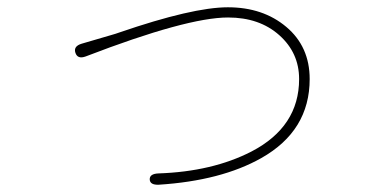

<svg xmlns="http://www.w3.org/2000/svg" viewBox="-20 -503 1040 527"><path d="M416 4Q392 5 391 -10Q390 -26 415 -27Q563 -32 670 -87Q801 -155 801 -286Q801 -358 746.5 -406.5Q692 -455 606 -455Q493 -455 215 -348Q193 -340 187 -358Q181 -376 204 -383L286 -407Q297 -410 308 -414Q509 -483 605.5 -483Q702 -483 766 -429Q830 -375 830 -286Q830 -144 697 -69Q587 -7 416 4Z"/></svg>

Font: Resource Han Rounded JP ExtraLight
Style: Regular
Weight: 250
Designer: Cyano Hao (round all glyphs); Ryoko NISHIZUKA 西塚涼子 (kana, bopomofo & ideographs); Paul D. Hunt (Latin, Greek & Cyrillic)
Foundry: Cyano Hao
Version: 0.990